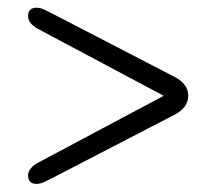

<svg xmlns="http://www.w3.org/2000/svg" viewBox="-20 -584 556 485"><path d="M51 -543Q51 -564.5 72 -564.5Q81.5 -564.5 90.8 -560.2Q100 -556 113.5 -549L421.5 -389.5Q455.5 -371.5 455.5 -342Q455.5 -312.5 421.5 -294.5L113.5 -135Q100 -128 90.8 -123.8Q81.5 -119.5 72 -119.5Q51 -119.5 51 -141Q51 -159 76 -173L393.5 -342L76 -511Q51 -525 51 -543Z"/></svg>

Font: Fraunces 9pt S100 Light
Style: Regular
Weight: 300
Version: Version 1.000; ttfautohint (v1.8.3)